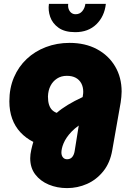

<svg xmlns="http://www.w3.org/2000/svg" viewBox="-20 -748 681 985"><path d="M324 217Q273 217 230 199Q187 181 161 147Q135 113 135 64Q135 44 140.5 20Q146 -4 151 -20Q113 -39 85 -69Q57 -99 42.5 -139Q28 -179 28 -228Q28 -296 51.5 -351Q75 -406 117 -445.5Q159 -485 215.5 -506.5Q272 -528 337 -528Q417 -528 477 -496Q537 -464 570.5 -407.5Q604 -351 604 -278Q604 -265 602.5 -250.5Q601 -236 599 -222L556 22Q545 87 510 130.5Q475 174 426.5 195.5Q378 217 324 217ZM324 69Q341 69 350.5 57.5Q360 46 363 27L384 -104Q363 -89 348 -73.5Q333 -58 322.5 -42.5Q312 -27 306 -12.5Q300 2 297.5 14Q295 26 295 34Q295 50 303 59.5Q311 69 324 69ZM271 -169Q295 -190 328 -210Q361 -230 404 -250L405 -257Q406 -262 406.5 -267.5Q407 -273 407 -277Q407 -302 397 -320.5Q387 -339 368.5 -349Q350 -359 323 -359Q294 -359 272.5 -345Q251 -331 239 -307.5Q227 -284 226 -253Q226 -228 231.5 -211Q237 -194 247 -184Q257 -174 271 -169ZM366 -583Q312 -583 280.5 -605.5Q249 -628 237.5 -661.5Q226 -695 231 -728H330Q328 -713 332.5 -701Q337 -689 346 -682Q355 -675 368 -675Q389 -675 402 -690.5Q415 -706 418 -728H523Q516 -664 474.5 -623.5Q433 -583 366 -583Z"/></svg>

Font: MuseoModerno Black
Style: Italic
Weight: 900
Italic angle: -9°
Designer: Pablo Cosgaya, Héctor Gatti, Marcela Romero, and the Authors of The MuseoModerno Project.
Foundry: Omnibus-Type Team
Version: Version 1.003